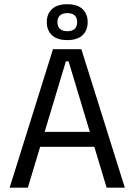

<svg xmlns="http://www.w3.org/2000/svg" viewBox="-20 -866 620 886"><path d="M24.5 0 224.5 -639H355.5L556 0H472L296.5 -583H284L108.5 0ZM144.5 -188.5V-257.5H435.5V-188.5ZM196 -763V-764.5Q196 -802 220 -824.2Q244 -846.5 290.5 -846.5Q337 -846.5 360.8 -824.2Q384.5 -802 384.5 -764.5V-763Q384.5 -726 360.8 -703.5Q337 -681 290.5 -681Q244 -681 220 -703.5Q196 -726 196 -763ZM245 -763Q245 -743.5 256.8 -732.8Q268.5 -722 290.5 -722Q313 -722 324.5 -732.8Q336 -743.5 336 -763V-764.5Q336 -784 324.5 -794.8Q313 -805.5 290.5 -805.5Q268.5 -805.5 256.8 -794.8Q245 -784 245 -764.5Z"/></svg>

Font: Anek Gujarati
Style: Regular
Weight: 400
Designer: Mrunmayee Ghaisas (Gujarati), Yesha Goshar (Latin)
Foundry: Ek Type
Version: Version 1.003